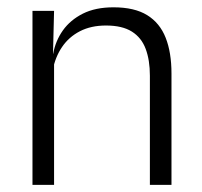

<svg xmlns="http://www.w3.org/2000/svg" viewBox="-20 -518 565 538"><path d="M400 0V-306Q400 -349.5 388.2 -381Q376.5 -412.5 349.5 -429.5Q322.5 -446.5 277 -446.5Q235 -446.5 204 -430.5Q173 -414.5 154 -386.5Q135 -358.5 128 -322.5L115.5 -367.5H129Q135.5 -403.5 156.2 -432.8Q177 -462 212.2 -479.8Q247.5 -497.5 298 -497.5Q357 -497.5 392.5 -475.5Q428 -453.5 444.2 -412.2Q460.5 -371 460.5 -312V0ZM71 0V-487.5H131.5L128.5 -367L131.5 -364V0Z"/></svg>

Font: Anek Bangla Light
Style: Regular
Weight: 300
Designer: Sulekha Rajkumar (Bangla), Yesha Goshar (Latin)
Foundry: Ek Type
Version: Version 1.003